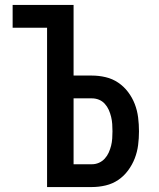

<svg xmlns="http://www.w3.org/2000/svg" viewBox="-20 -755 640 775"><path d="M170 0V-643H31V-735H277V-450H351Q379 -450 406.5 -443.5Q434 -437 457 -421.5Q480 -406 497 -383.5Q514 -361 524 -335Q534 -309 537.5 -281Q541 -253 541 -225Q541 -197 537.5 -169.5Q534 -142 524 -116Q514 -90 497 -67Q480 -44 457 -28.5Q434 -13 406.5 -6.5Q379 0 351 0ZM351 -92Q366 -92 379.5 -98Q393 -104 403 -115Q413 -126 419 -139.5Q425 -153 428.5 -167Q432 -181 433 -196Q434 -211 434 -225Q434 -240 433 -254.5Q432 -269 428.5 -283.5Q425 -298 419 -311.5Q413 -325 403 -336Q393 -347 379.5 -352.5Q366 -358 351 -358H277V-92Z"/></svg>

Font: Iosevka Custom SmBdEx
Style: Regular
Weight: 600
Width: 7
Monospace: yes
Designer: Belleve Invis
Foundry: Belleve Invis
Version: Version 11.2.4; ttfautohint (v1.8.4)